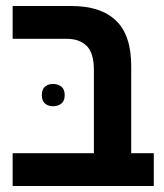

<svg xmlns="http://www.w3.org/2000/svg" viewBox="-20 -618 546 638"><path d="M22 0V-109H292V-385Q292 -442 268 -465.5Q244 -489 202 -489H22V-598H218Q315 -598 365.5 -549.5Q416 -501 416 -399V-109H491V0ZM119 -302Q119 -321 129.5 -330Q140 -339 156 -339Q173 -339 184 -330Q195 -321 195 -302Q195 -283 184 -274Q173 -265 156 -265Q140 -265 129.5 -274Q119 -283 119 -302Z"/></svg>

Font: Noto Sans Hebrew SemiCondensed SemiBold
Style: Regular
Weight: 600
Width: 4
Designer: Monotype Design Team
Foundry: Monotype Imaging Inc.
Version: Version 2.004; ttfautohint (v1.8.4.7-5d5b)